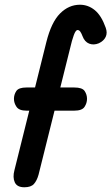

<svg xmlns="http://www.w3.org/2000/svg" viewBox="-20 -792 471 812"><path d="M92 -324Q61 -324 50 -340Q39 -356 39 -374Q39 -392 49 -407Q59 -422 92 -422H294Q328 -422 338 -407Q348 -392 348 -374Q348 -356 337.5 -340Q327 -324 294 -324ZM83 0Q52 0 42.5 -21Q33 -42 41 -72L176 -614Q197 -698 234 -735Q271 -772 318 -772Q353 -772 381 -749Q409 -726 427 -675Q435 -653 427 -636Q419 -619 398 -609Q376 -600 357 -607.5Q338 -615 329 -639Q325 -650 320 -657.5Q315 -665 308 -665Q300 -665 292 -643Q284 -621 277 -590L143 -53Q136 -28 123.5 -14Q111 0 83 0Z"/></svg>

Font: Edu TAS Beginner SemiBold
Style: Regular
Weight: 600
Version: Version 1.003